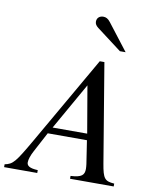

<svg xmlns="http://www.w3.org/2000/svg" viewBox="-148 -988 857 1061"><g transform="rotate(10 280.0 -457.0)"><path d="M564 0V-16C511 -20 500 -31 486 -115L394 -668H368L83 -172C8 -42 -5 -25 -51 -16V0H135V-16C88 -18 73 -30 73 -49C73 -65 81 -89 95 -115L154 -226H374L394 -95C395 -86 396 -77 396 -69C396 -35 382 -19 319 -16V0ZM369 -262H175L324 -525ZM500 -742 385 -891C372 -908 360 -914 345 -914C325 -914 309 -902 309 -880C309 -868 315 -858 328 -848L468 -742Z"/></g></svg>

Font: XITS
Style: Italic
Weight: 400
Italic angle: -16.33°
Designer: MicroPress Inc., with final additions and corrections provided by Coen Hoffman, Elsevier (retired)
Version: Version 1.107